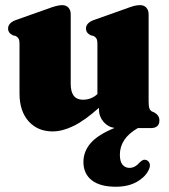

<svg xmlns="http://www.w3.org/2000/svg" viewBox="-20 -499 660 748"><path d="M56 -135V-327Q56 -343 52 -349.2Q48 -355.5 40.5 -359L30 -361.5Q11.5 -370.5 11.5 -388Q11.5 -409 40.5 -420.5L163.5 -464Q202.5 -479 221.5 -479Q238 -479 246.8 -469Q255.5 -459 255.5 -443.5V-172Q255.5 -110.5 303 -110.5Q335.5 -110.5 359.5 -132.5V-327Q359.5 -343 355.5 -349.2Q351.5 -355.5 344 -359L333.5 -361.5Q315 -370.5 315 -388Q315 -409 344 -420.5L467 -464Q488 -472 500.5 -475.5Q513 -479 525.5 -479Q541.5 -479 550.2 -469Q559 -459 559 -443.5V-104.5Q559 -84.5 562 -76.8Q565 -69 571.5 -65L582 -60.5Q601 -49 601 -30Q601 0 567.5 0H517Q447 40 447 104Q447 130.5 457.5 142.8Q468 155 484 155Q496 155 505.8 149.5Q515.5 144 524 134Q530.5 127.5 536.5 124.8Q542.5 122 550 124.5Q558 127 562.5 136.8Q567 146.5 559.5 162.5Q546.5 190.5 513 209.5Q479.5 228.5 431 228.5Q369.5 228.5 337.2 203Q305 177.5 305 132Q305 91.5 332.8 59Q360.5 26.5 426 -0.5Q400 -4.5 382.8 -25Q365.5 -45.5 365.5 -73V-79Q309.5 -29 266 -8Q222.5 13 185 13Q127 13 91.5 -26.5Q56 -66 56 -135Z"/></svg>

Font: Fraunces 72pt Soft Black
Style: Regular
Weight: 900
Version: Version 1.000;[b76b70a41]